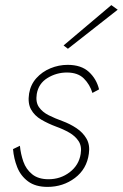

<svg xmlns="http://www.w3.org/2000/svg" viewBox="-20 -722 481 752"><path d="M58 -151 31 -138Q34 -101 47.5 -67Q61 -33 90 -11.5Q119 10 166 10Q227 10 273.5 -25Q320 -60 328 -120Q333 -154 319 -178.5Q305 -203 279.5 -220Q254 -237 224 -248Q196 -258 171 -270.5Q146 -283 132.5 -302.5Q119 -322 124 -354Q131 -395 166 -416.5Q201 -438 242 -438Q285 -438 308.5 -414.5Q332 -391 342 -358L368 -372Q358 -413 328 -440.5Q298 -468 245 -468Q210 -468 177.5 -454.5Q145 -441 122.5 -416Q100 -391 94 -356Q88 -318 101.5 -293.5Q115 -269 141.5 -253.5Q168 -238 200 -226Q228 -216 251.5 -202.5Q275 -189 288 -169Q301 -149 296 -119Q289 -75 253 -47.5Q217 -20 170 -20Q130 -20 106 -39.5Q82 -59 71.5 -89Q61 -119 58 -151ZM441 -684 416 -702 229 -544 246 -531Z"/></svg>

Font: Jost* 200 Thin Italic
Style: Italic
Weight: 200
Italic angle: -10°
Version: Version 3.200; ttfautohint (v0.97) -l 8 -r 50 -G 200 -x 14 -